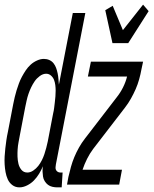

<svg xmlns="http://www.w3.org/2000/svg" viewBox="-44 -796 662 828"><path d="M40 12Q22 12 9 2Q-4 -8 -10.5 -22.5Q-17 -37 -20 -53.5Q-23 -70 -24 -87Q-25 -104 -24 -121.5Q-23 -139 -21 -156.5Q-19 -174 -16.5 -191.5Q-14 -209 -10 -227L13 -347Q16 -362 19.5 -377Q23 -392 27.5 -406.5Q32 -421 37.5 -436Q43 -451 50.5 -465Q58 -479 67 -492.5Q76 -506 88 -517Q100 -528 115.5 -535Q131 -542 145 -542Q158 -542 169 -537Q180 -532 187 -523Q194 -514 198 -503Q202 -492 204.5 -480Q207 -468 208 -456Q209 -444 210 -431L270 -740H324L197 -87Q196 -81 195.5 -74.5Q195 -68 197.5 -63Q200 -58 205 -55Q210 -52 216 -52H226L222 12H203Q192 12 181.5 9.5Q171 7 163 1Q155 -5 149 -14.5Q143 -24 141.5 -34.5Q140 -45 139.5 -56Q139 -67 141 -79Q134 -62 124.5 -46.5Q115 -31 102.5 -18Q90 -5 73 3.5Q56 12 40 12ZM74 -52Q87 -52 99.5 -60.5Q112 -69 121 -80.5Q130 -92 136.5 -105Q143 -118 147.5 -131.5Q152 -145 155.5 -158.5Q159 -172 162 -186L185 -306Q188 -318 189.5 -330.5Q191 -343 192.5 -355.5Q194 -368 195 -380.5Q196 -393 196 -405Q196 -417 194.5 -429Q193 -441 189 -451.5Q185 -462 176 -470Q167 -478 155 -478Q141 -478 127.5 -468Q114 -458 105.5 -445.5Q97 -433 90.5 -419.5Q84 -406 79 -391.5Q74 -377 71 -363Q68 -349 65 -335L42 -215Q39 -199 36 -183Q33 -167 32 -151.5Q31 -136 31.5 -120.5Q32 -105 35.5 -90Q39 -75 48.5 -63.5Q58 -52 74 -52ZM441 -610 410 -752 442 -771 486 -666 573 -776 597 -748 509 -610ZM245 0 251 -33Q256 -55 262 -76.5Q268 -98 276.5 -118.5Q285 -139 296.5 -159.5Q308 -180 322 -198L459 -376Q475 -396 486.5 -419Q498 -442 504 -466H335L348 -530H573L566 -497Q562 -475 556 -453.5Q550 -432 541 -411.5Q532 -391 520.5 -370.5Q509 -350 495 -332L358 -154Q343 -134 331.5 -111Q320 -88 312 -64H482L470 0Z"/></svg>

Font: Lode
Style: Italic
Weight: 400
Italic angle: -11°
Monospace: yes
Designer: Belleve Invis
Foundry: Belleve Invis
Version: Version 29.2.0; ttfautohint (v1.8.3)